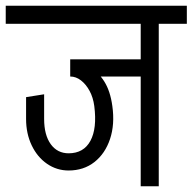

<svg xmlns="http://www.w3.org/2000/svg" viewBox="-45 -650 672 670"><path d="M194 -55V-115Q247 -115 270.5 -158.5Q294 -202 284 -280H347Q356 -216 339 -165Q322 -114 284.5 -84.5Q247 -55 194 -55ZM195 -55Q153 -55 119 -78.5Q85 -102 65.5 -143Q46 -184 46 -235H109Q109 -179 132 -147Q155 -115 195 -115ZM46 -234V-311L109 -321V-234ZM284 -280Q280 -310 267.5 -333Q255 -356 237.5 -369.5Q220 -383 200 -383V-432Q238 -432 268 -415.5Q298 -399 319 -365.5Q340 -332 347 -280ZM200 -383V-443H457V-383ZM-25 -567V-630H456V-567ZM446 0V-620H509V0ZM348 -567V-630H607V-567Z"/></svg>

Font: Akshar Light Light
Style: Regular
Weight: 300
Version: Version 1.100